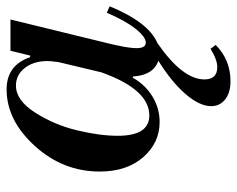

<svg xmlns="http://www.w3.org/2000/svg" viewBox="-90 -412 735 596"><g transform="rotate(-90 278.0 -114.5)"><path d="M398 -389H403L418 -450H515L441 -147Q426 -86 426 -59Q426 -30 443 -30Q461 -30 486 -61.5Q511 -93 536 -151L556 -142Q506 -21 442 6Q329 84 329 152Q329 192 367 192Q390 192 424 171L436 187Q390 233 323 233Q288 233 267 216.5Q246 200 246 173Q246 137 283.5 93.5Q321 50 387 9Q342 -6 338 -70H334Q312 -31 275.5 -9Q239 13 197 13Q132 13 87.5 -38Q43 -89 43 -173Q43 -287 122.5 -374.5Q202 -462 298 -462Q373 -462 398 -389ZM217 -19Q298 -19 351 -168L383 -302Q383 -306 384 -312.5Q385 -319 385.5 -324Q386 -329 386 -335Q386 -378 364.5 -405.5Q343 -433 310 -433Q264 -433 226 -373.5Q188 -314 171 -243.5Q154 -173 154 -117Q154 -19 217 -19Z"/></g></svg>

Font: Libre Bodoni
Style: Italic
Weight: 400
Italic angle: -13°
Designer: Pablo Impallari, Rodrigo Fuenzalida
Foundry: Pablo Impallari, Rodrigo Fuenzalida
Version: Version 1.001